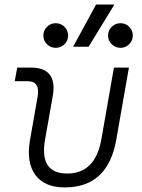

<svg xmlns="http://www.w3.org/2000/svg" viewBox="-20 -815 626 845"><path d="M265.1 9.8Q175.3 9.8 135 -45.9Q94.7 -101.6 112.3 -200.2L145.5 -389.2Q157.7 -457.5 102.5 -457.5H44.9L55.7 -517.6H115.2Q234.9 -517.6 211.9 -390.6L178.2 -200.2Q152.3 -51.3 275.9 -51.3Q398.9 -51.3 425.8 -200.2L481.4 -517.6H547.4L491.7 -200.2Q455.1 9.8 265.1 9.8ZM301.8 -609.4 402.8 -794.9H483.4L370.1 -609.4ZM510.3 -604.5Q487.8 -604.5 471.7 -620.4Q455.6 -636.2 455.6 -658.7Q455.6 -681.2 471.7 -697Q487.8 -712.9 510.3 -712.9Q532.7 -712.9 548.6 -697Q564.5 -681.2 564.5 -658.7Q564.5 -636.2 548.6 -620.4Q532.7 -604.5 510.3 -604.5ZM225.1 -604.5Q202.6 -604.5 186.8 -620.4Q170.9 -636.2 170.9 -658.7Q170.9 -681.2 186.8 -697Q202.6 -712.9 225.1 -712.9Q248 -712.9 263.9 -697Q279.8 -681.2 279.8 -658.7Q279.8 -636.2 263.9 -620.4Q248 -604.5 225.1 -604.5Z"/></svg>

Font: Cascadia Code PL Light
Style: Italic
Weight: 300
Italic angle: -10°
Monospace: yes
Designer: Aaron Bell
Foundry: Saja Typeworks
Version: Version 2404.023; ttfautohint (v1.8.4)